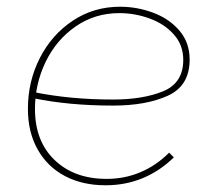

<svg xmlns="http://www.w3.org/2000/svg" viewBox="-20 -544 634 571"><path d="M63 -220Q63 -302 98.5 -371.5Q134 -441 196.5 -482.5Q259 -524 337 -524Q388 -524 436 -506Q484 -488 514 -452.5Q544 -417 544 -367Q544 -289 479.5 -259.5Q415 -230 316 -230Q185 -230 79 -252L81 -270Q189 -248 316 -248Q405 -248 465 -272.5Q525 -297 525 -366Q525 -410 497 -441.5Q469 -473 425 -489Q381 -505 335 -505Q262 -505 204.5 -465Q147 -425 115.5 -359.5Q84 -294 84 -220Q84 -124 142.5 -68Q201 -12 297 -12Q351 -12 398 -32Q445 -52 483 -90L497 -76Q455 -35 404 -14Q353 7 294 7Q225 7 173 -20.5Q121 -48 92 -99.5Q63 -151 63 -220Z"/></svg>

Font: Fixel Italic Variable Display Thin
Style: Italic
Weight: 100
Italic angle: -10°
Designer: AlfaBravo + MacPaw
Foundry: Kyrylo Tkachov, Marchela Mozhyna, Serhii Makarenko, Maria Weinstein, Zakhar Kryvoshyya
Version: Version 1.210;Glyphs 3.2 (3217)